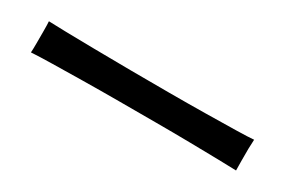

<svg xmlns="http://www.w3.org/2000/svg" viewBox="9 -708 983 662"><g transform="rotate(30 500.0 -377.0)"><path d="M92 -315Q93 -329 93 -353Q93 -377 93 -401Q93 -425 92 -439Q111 -438 159.5 -437Q208 -436 275.5 -435Q343 -434 420 -433.5Q497 -433 574 -433Q651 -433 719.5 -434Q788 -435 838 -436Q888 -437 909 -439Q908 -426 907.5 -402Q907 -378 907.5 -353.5Q908 -329 908 -316Q883 -317 834.5 -318Q786 -319 721.5 -320Q657 -321 584.5 -321Q512 -321 438 -321Q364 -321 297 -320Q230 -319 176.5 -318Q123 -317 92 -315Z"/></g></svg>

Font: Zen Kaku Gothic New
Style: Bold
Weight: 700
Designer: Yoshimichi Ohira
Foundry: Positype
Version: Version 1.002